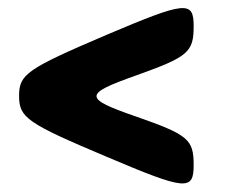

<svg xmlns="http://www.w3.org/2000/svg" viewBox="-20 -534 548 463"><path d="M308 -352C434 -397 447 -408 447 -471C447 -533 428 -531 237 -450C45 -368 26 -355 26 -303C26 -250 45 -237 237 -156C428 -75 447 -73 447 -136C447 -198 434 -209 308 -253C181 -297 181 -307 308 -352Z"/></svg>

Font: Asimov Print
Style: A
Weight: 500
Designer: Google
Version: Version 2.000980: 2014